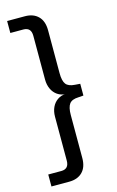

<svg xmlns="http://www.w3.org/2000/svg" viewBox="-133 -758 605 992"><g transform="rotate(-15 169.5 -262.5)"><path d="M13 180V116H83Q103 116 113.5 105Q124 94 124 71V-163Q124 -192 134.5 -214Q145 -236 164 -249Q183 -262 208 -263V-262Q183 -263 164 -276Q145 -289 134.5 -311.5Q124 -334 124 -362V-596Q124 -619 113.5 -630Q103 -641 83 -641H13V-705H108Q153 -705 179 -679Q205 -653 205 -604V-375Q205 -333 218.5 -315.5Q232 -298 267 -296L294 -294V-231L267 -229Q232 -228 218.5 -210Q205 -192 205 -151V79Q205 128 179 154Q153 180 108 180Z"/></g></svg>

Font: Nunito Sans 10pt SemiCondensed
Style: Regular
Weight: 400
Width: 4
Designer: Vernon Adams
Foundry: Vernon Adams
Version: Version 3.101;gftools[0.9.27]